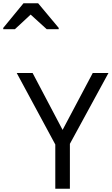

<svg xmlns="http://www.w3.org/2000/svg" viewBox="-103 -1164 689 1184"><path d="M283 -363 469 -714H566L328 -277V0H238V-273L0 -714H98ZM-83 -984V-992L42 -1144H132L259 -992V-984H185L86 -1074L-11 -984Z"/></svg>

Font: Noto Sans Tifinagh Rhissa Ixa
Style: Regular
Weight: 400
Designer: JamraPatel
Foundry: JamraPatel LLC
Version: Version 2.006; ttfautohint (v1.8.4.7-5d5b)